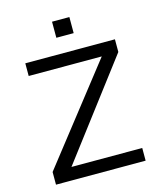

<svg xmlns="http://www.w3.org/2000/svg" viewBox="-128 -977 905 1071"><g transform="rotate(-15 324.5 -442.0)"><path d="M588.4 -698.2V-625L169.9 -73.2H578.6V0H61V-73.2L492.7 -625H70.8V-698.2ZM375 -883.8V-791H274.9V-883.8Z"/></g></svg>

Font: Voltera
Style: Regular
Weight: 400
Designer: Bernd Montag
Version: Version 1.301